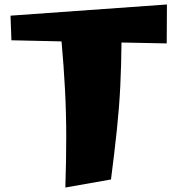

<svg xmlns="http://www.w3.org/2000/svg" viewBox="-20 -820 793 858"><path d="M272 18Q276 -100 276 -207Q276 -314 270.5 -419Q265 -524 255 -635L31 -640L27 -750L726 -800L725 -626L523 -630Q522 -528 517.5 -435Q513 -342 502.5 -242Q492 -142 476 -18Z"/></svg>

Font: Marhey ExtraBold
Style: Regular
Weight: 800
Designer: Nur Syamsi & Bustanul Arifin
Foundry: Namelatype
Version: Version 1.000; ttfautohint (v1.8.4.7-5d5b)